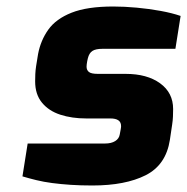

<svg xmlns="http://www.w3.org/2000/svg" viewBox="-20 -564 575 590"><path d="M264 6Q228 6 197.5 4Q167 2 140.5 -1.5Q114 -5 91.5 -10.5Q69 -16 49 -22L65 -123H303Q322 -123 334 -130.5Q346 -138 348 -151L351 -167Q352 -172 352 -174Q352 -176 352 -177Q352 -200 319 -200H245Q201 -200 165.5 -211.5Q130 -223 109 -248.5Q88 -274 88 -314Q88 -325 88.5 -336.5Q89 -348 91 -361L97 -398Q105 -440 128.5 -473Q152 -506 200 -525Q248 -544 328 -544Q362 -544 400 -540.5Q438 -537 473.5 -530.5Q509 -524 535 -515L519 -414H295Q274 -414 264 -407.5Q254 -401 250 -385L248 -376Q247 -371 246.5 -366.5Q246 -362 246 -359Q246 -349 253 -343Q260 -337 281 -337H366Q432 -337 472 -308Q512 -279 512 -229Q512 -218 511.5 -206Q511 -194 509 -181L502 -134Q490 -57 427.5 -25.5Q365 6 264 6Z"/></svg>

Font: Exo Thin ExtraBold
Style: Italic
Weight: 800
Italic angle: -9°
Version: Version 2.000